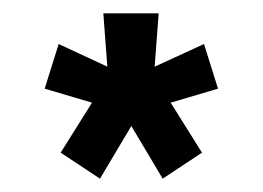

<svg xmlns="http://www.w3.org/2000/svg" viewBox="-20 -739 394 288"><path d="M71 -510 118 -585 47 -606 68 -673 141 -639 135 -719H218L212 -639L286 -673L307 -606L236 -585L283 -510L224 -471L177 -550L130 -471Z"/></svg>

Font: Raleway Thin ExtraBold
Style: Regular
Weight: 800
Version: Version 4.026